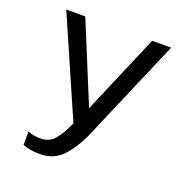

<svg xmlns="http://www.w3.org/2000/svg" viewBox="-121 -592 842 880"><g transform="rotate(20 300.0 -152.0)"><path d="M168.4 179.7Q237.4 179.7 283.1 127.2Q328.8 74.6 363.8 -12.3Q367.1 -19.2 368.2 -23.6L565.8 -484.4H473.3L307.2 -95.2L147 -484.4H54.2L263.3 -5.8Q262.3 -4.1 261.8 -1.4Q239.5 50.6 213 81.1Q186.6 111.7 143.6 111.7Q110.7 111.7 82.7 100.4V165.6Q101 173.1 121.5 176.4Q141.9 179.7 168.4 179.7Z"/></g></svg>

Font: Arad-FD-VF Thin
Style: Regular
Weight: 100
Designer: Mohammad Darvishi
Version: Version 1.010;September 21, 2024;FontCreator 15.0.0.2992 64-